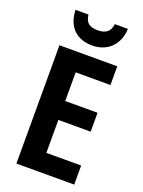

<svg xmlns="http://www.w3.org/2000/svg" viewBox="-171 -1011 810 1089"><g transform="rotate(20 233.5 -467.0)"><path d="M405 -934H326C321 -883 288 -868 247 -868C200 -868 173 -882 167 -934H89C92 -834 150 -776 246 -776C338 -776 402 -838 405 -934ZM421 0V-115H211V-314H406V-428H211V-601H421V-714H72V0Z"/></g></svg>

Font: Noto Sans Display SemiCondensed
Style: Bold
Weight: 700
Width: 4
Designer: Monotype Design Team
Foundry: Monotype Imaging Inc.
Version: Version 1.900